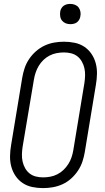

<svg xmlns="http://www.w3.org/2000/svg" viewBox="-20 -957 540 985"><path d="M201 8Q173 8 146 2.5Q119 -3 97 -17.5Q75 -32 60 -54Q45 -76 38 -102Q31 -128 31.5 -156Q32 -184 37 -213L94 -558Q98 -582 106 -606.5Q114 -631 129 -653.5Q144 -676 164.5 -694Q185 -712 208.5 -723Q232 -734 257.5 -738.5Q283 -743 308 -743Q336 -743 363 -737.5Q390 -732 412 -717.5Q434 -703 449 -681Q464 -659 471 -633Q478 -607 477.5 -579Q477 -551 472 -522L415 -177Q411 -153 403 -128.5Q395 -104 380 -81.5Q365 -59 345 -41Q325 -23 301 -12Q277 -1 251.5 3.5Q226 8 201 8ZM201 -47Q219 -47 238 -50.5Q257 -54 274.5 -63Q292 -72 306 -85.5Q320 -99 330.5 -115.5Q341 -132 347 -150Q353 -168 356 -186L413 -531Q416 -551 416.5 -570Q417 -589 413 -607Q409 -625 400 -641Q391 -657 377 -668Q363 -679 345 -683.5Q327 -688 308 -688Q290 -688 271 -684.5Q252 -681 234.5 -672Q217 -663 203 -649.5Q189 -636 179 -619.5Q169 -603 163 -585Q157 -567 154 -549L96 -204Q93 -184 92.5 -165Q92 -146 96 -128Q100 -110 109 -94Q118 -78 132 -67Q146 -56 164 -51.5Q182 -47 201 -47ZM341 -833Q328 -833 317 -837.5Q306 -842 298.5 -851Q291 -860 289 -872.5Q287 -885 289 -898Q290 -906 295 -914.5Q300 -923 307.5 -928Q315 -933 323.5 -935Q332 -937 340 -937Q353 -937 364.5 -932.5Q376 -928 383 -919Q390 -910 392.5 -897.5Q395 -885 392 -872Q391 -864 386 -855.5Q381 -847 374 -842Q367 -837 358 -835Q349 -833 341 -833Z"/></svg>

Font: Iosevka Light
Style: Italic
Weight: 300
Italic angle: -9°
Monospace: yes
Designer: Belleve Invis
Foundry: Belleve Invis
Version: Version 32.5.0; ttfautohint (v1.8.4)